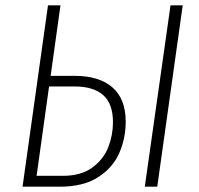

<svg xmlns="http://www.w3.org/2000/svg" viewBox="-20 -704 752 724"><path d="M454 -245Q454 -182 429.5 -126.5Q405 -71 349.5 -35.5Q294 0 206 0H65L161 -684H208L171 -418H261Q354 -418 404 -374.5Q454 -331 454 -245ZM623 -684H669L573 0H526ZM406 -243Q406 -313 369 -345.5Q332 -378 261 -378H165L118 -41H217Q286 -41 328.5 -72.5Q371 -104 388.5 -149.5Q406 -195 406 -243Z"/></svg>

Font: Fira Sans Condensed ExtraLight
Style: Italic
Weight: 275
Width: 3
Italic angle: -8°
Designer: Carrois Corporate & Edenspiekermann AG
Foundry: Carrois Corporate GbR & Edenspiekermann AG
Version: Version 4.203